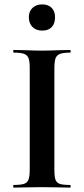

<svg xmlns="http://www.w3.org/2000/svg" viewBox="-20 -852 382 872"><path d="M298 -12Q301 -12 301 -6Q301 0 298 0Q265 0 246 -1L170 -2L96 -1Q76 0 42 0Q40 0 40 -6Q40 -12 42 -12Q74 -12 89 -17Q104 -22 109.5 -36.5Q115 -51 115 -81V-544Q115 -574 109.5 -588Q104 -602 89 -607.5Q74 -613 42 -613Q40 -613 40 -619Q40 -625 42 -625L96 -624Q142 -622 170 -622Q201 -622 247 -624L298 -625Q301 -625 301 -619Q301 -613 298 -613Q267 -613 252 -607Q237 -601 232 -586.5Q227 -572 227 -542V-81Q227 -50 232 -36Q237 -22 251.5 -17Q266 -12 298 -12ZM111 -774Q111 -800 127.5 -816Q144 -832 172 -832Q199 -832 214.5 -816.5Q230 -801 230 -774Q230 -745 215 -729Q200 -713 172 -713Q144 -713 127.5 -729.5Q111 -746 111 -774Z"/></svg>

Font: Cormorant Garamond
Style: Bold
Weight: 700
Designer: Christian Thalmann (Catharsis Fonts)
Foundry: Catharsis Fonts
Version: Version 4.000